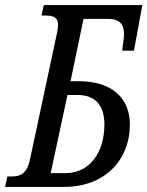

<svg xmlns="http://www.w3.org/2000/svg" viewBox="-52 -734 579 754"><path d="M-32 0H200C360 0 458 -106 458 -245C458 -345 392 -415 258 -415H225L276 -660H371C420 -660 435 -637 435 -600C435 -593 434 -583 432 -567L428 -535H474L507 -714H120L111 -673H126C156 -673 176 -667 176 -636C176 -627 174 -614 172 -605L66 -109C54 -51 28 -41 -8 -41H-23ZM253 -361C325 -361 358 -317 358 -245C358 -136 301 -54 205 -54H147L213 -361Z"/></svg>

Font: Noto Serif ExtraCondensed
Style: Italic
Weight: 400
Width: 2
Italic angle: -12°
Designer: Monotype Design Team
Foundry: Monotype Imaging Inc.
Version: Version 2.014